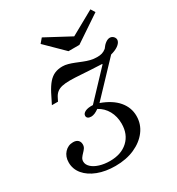

<svg xmlns="http://www.w3.org/2000/svg" viewBox="-185 -884 930 1010"><g transform="rotate(-30 280.0 -379.0)"><path d="M220.2 11.3Q160.5 11.3 114.1 -6.5Q67.7 -24.2 41.5 -55.6Q15.3 -87.1 15.3 -127.4Q15.3 -162.9 36.3 -185.9Q57.3 -208.9 87.9 -208.9Q107.3 -208.9 117.3 -199.2Q127.4 -189.5 127.4 -173.4Q127.4 -160.5 121 -151.2Q114.5 -141.9 105.6 -133.1Q96.8 -124.2 90.3 -114.9Q83.9 -105.6 83.9 -93.5Q83.9 -75 100.4 -59.3Q116.9 -43.5 145.6 -34.7Q174.2 -25.8 208.9 -25.8Q277.4 -25.8 318.1 -63.7Q358.9 -101.6 358.9 -166.1Q358.9 -209.7 339.9 -244Q321 -278.2 286.3 -296.8Q259.7 -277.4 239.5 -277.4Q226.6 -277.4 219.8 -282.7Q212.9 -287.9 212.9 -296.8Q212.9 -310.5 229.8 -319Q246.8 -327.4 276.6 -325.8L427.4 -485.5V-488.7Q354 -491.9 308.5 -495.2Q262.9 -498.4 237.1 -498.4Q207.3 -498.4 188.3 -494Q169.4 -489.5 156.9 -479.4Q144.4 -469.4 135.5 -450.8L126.6 -433.1H89.5L119.4 -492.7Q136.3 -525 153.6 -544.8Q171 -564.5 191.5 -573.4Q212.1 -582.3 238.7 -582.3Q254.8 -582.3 272.2 -577.4Q289.5 -572.6 307.7 -565.3Q325.8 -558.1 344.8 -550.4Q363.7 -542.7 382.7 -537.9Q401.6 -533.1 421.8 -533.1Q431.5 -533.1 438.7 -533.9Q446 -534.7 452.4 -536.7Q458.9 -538.7 464.9 -541.9Q471 -545.2 478.2 -550.8Q491.1 -569.4 504.8 -579Q518.5 -588.7 531 -588.3Q543.5 -587.9 552.4 -578.2Q562.9 -566.1 558.5 -552.4Q554 -538.7 537.1 -527Q520.2 -515.3 492.7 -508.1L312.1 -317.7Q379 -293.5 412.9 -253.2Q446.8 -212.9 446.8 -162.1Q446.8 -112.1 417.3 -73Q387.9 -33.9 337.1 -11.3Q286.3 11.3 220.2 11.3ZM516.9 -768.5 533.1 -742.7 373.4 -635.5H307.3L199.2 -741.9L221.8 -768.5L395.2 -675.8L347.6 -674.2Z"/></g></svg>

Font: Playfair 9pt
Style: Italic
Weight: 400
Italic angle: -15.6°
Designer: Claus Eggers Sørensen
Foundry: Claus Eggers Sørensen
Version: Version 2.001;gftools[0.9.30]